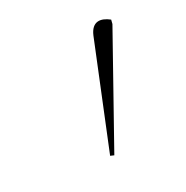

<svg xmlns="http://www.w3.org/2000/svg" viewBox="-70 -784 334 345"><g transform="rotate(-30 97.0 -611.5)"><path d="M77 -500 192 -706 194 -714C179 -726 162 -729 152 -705L70 -503Z"/></g></svg>

Font: Noto Serif Display Condensed Thin
Style: Italic
Weight: 100
Width: 3
Italic angle: -12°
Designer: Monotype Design Team
Foundry: Monotype Imaging Inc.
Version: Version 2.009